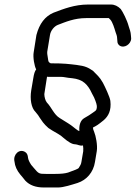

<svg xmlns="http://www.w3.org/2000/svg" viewBox="-20 -654 600 849"><path d="M347 -11C348 -3 349 6 348 15L340 62C339 71 334 80 328 89C326 92 310 99 281 109C268 113 250 115 224 115H183C152 115 151 114 129 88L118 75C110 63 105 52 104 44C103 31 99 23 91 18C65 2 37 30 44 60C46 81 55 100 69 117L80 130L92 145C111 165 138 175 173 175H237C261 175 297 163 323 155C363 142 393 108 400 62L408 14C412 -11 404 -53 396 -72C393 -78 391 -85 391 -90C410 -100 412 -101 438 -122C459 -140 473 -165 468 -208C466 -225 444 -271 435 -288C420 -315 408 -323 391 -341C370 -355 358 -362 318 -367C283 -371 265 -374 204 -374C203 -375 203 -375 201 -376C196 -378 194 -382 193 -389L191 -402C190 -409 188 -418 189 -426L201 -499C204 -519 220 -538 236 -544C270 -557 309 -574 361 -574H461L468 -567C478 -556 486 -529 491 -512C494 -503 498 -495 498 -484L499 -472C499 -464 502 -458 508 -453C529 -438 560 -459 560 -484L559 -496C558 -515 553 -524 549 -538C542 -565 523 -602 514 -614C501 -627 487 -634 470 -634H370C310 -634 262 -615 217 -598C179 -582 154 -549 141 -499L129 -423C125 -401 132 -362 140 -347C134 -340 130 -327 127 -307L118 -254C112 -216 118 -177 137 -159C146 -149 152 -140 156 -133L170 -113C176 -105 184 -97 194 -88C199 -85 205 -81 211 -77C227 -67 247 -58 260 -45C282 -26 299 -16 312 -16C323 -16 334 -7 347 -11ZM188 -315C191 -314 193 -314 195 -314H252C262 -314 272 -311 282 -310L300 -308C344 -303 367 -284 387 -240C389 -236 392 -230 396 -223C405 -202 410 -187 408 -177C406 -164 403 -165 388 -154C380 -148 369 -141 353 -132C335 -122 329 -99 331 -75C330 -75 329 -75 328 -76H326C318 -82 309 -88 301 -95C294 -101 275 -113 244 -132C218 -148 209 -178 187 -201C181 -208 176 -225 176 -238Z"/></svg>

Font: Squarish
Style: It
Weight: 400
Foundry: Cannot Into Space Fonts
Version: Version 0.272